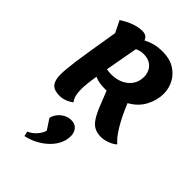

<svg xmlns="http://www.w3.org/2000/svg" viewBox="-321 -849 1381 1381"><g transform="rotate(45 369.0 -158.5)"><path d="M181 26Q127 26 103 -1Q79 -28 79 -88Q79 -113 82 -147.5Q85 -182 92.5 -236.5Q100 -291 113.5 -373.5Q127 -456 147 -576L103 -665Q197 -726 275 -726Q320 -726 333 -688Q363 -704 399 -714Q435 -724 485 -724Q555 -724 604 -694Q653 -664 678 -616Q703 -568 703 -515Q703 -449 669.5 -385.5Q636 -322 566 -283Q605 -187 646.5 -118Q688 -49 724 -21Q712 -9 691.5 1.5Q671 12 647.5 18.5Q624 25 604 25Q564 25 535.5 10.5Q507 -4 483.5 -40.5Q460 -77 435 -142L396 -240Q390 -240 383 -240Q351 -240 324.5 -244Q298 -248 274 -259Q267 -217 263 -181Q259 -145 259 -122Q259 -83 265.5 -57.5Q272 -32 287 -12Q237 26 181 26ZM398 -615Q367 -615 334 -600Q327 -557 314 -489.5Q301 -422 289 -351Q311 -346 335 -346Q416 -346 466.5 -389Q517 -432 517 -501Q517 -529 505 -555Q493 -581 466.5 -598Q440 -615 398 -615ZM209 409 201 372Q239 355 265 323.5Q291 292 295 267L244 190Q249 163 267 140Q285 117 311.5 103Q338 89 366 89Q406 89 426 113.5Q446 138 446 173Q446 228 414 276.5Q382 325 328 360Q274 395 209 409Z"/></g></svg>

Font: Lemonada SemiBold
Style: Regular
Weight: 600
Designer: Mohamed Gaber (Arabic), Eduardo Tunni (Latin)
Foundry: Kief Type Foundry
Version: Version 4.005; ttfautohint (v1.8.3)